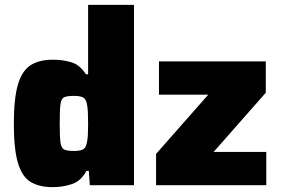

<svg xmlns="http://www.w3.org/2000/svg" viewBox="-20 -763 1156 791"><path d="M197 8Q141 8 105.5 -14Q70 -36 53.5 -93Q37 -150 37 -253Q37 -356 53.5 -413.5Q70 -471 105.5 -494Q141 -517 198 -517Q239 -517 274 -506.5Q309 -496 334 -457H343V-743H532V0H350L346 -59H336Q314 -17 276 -4.5Q238 8 197 8ZM285 -141Q309 -141 321 -147Q333 -153 337 -171Q341 -187 342 -207Q343 -227 343 -255Q343 -282 342 -301.5Q341 -321 338 -335Q334 -356 321.5 -362Q309 -368 285 -368Q257 -368 244.5 -362.5Q232 -357 229 -333Q226 -309 226 -255Q226 -201 229 -177Q232 -153 244.5 -147Q257 -141 285 -141ZM623 0V-129L838 -373H635V-510H1075V-381L860 -137H1077V0Z"/></svg>

Font: Saira ExtraBold
Style: Regular
Weight: 800
Designer: Hector Gatti with collaboration of the Omnibus-Type team
Foundry: Omnibus-Type
Version: Version 1.100; ttfautohint (v1.8.3)